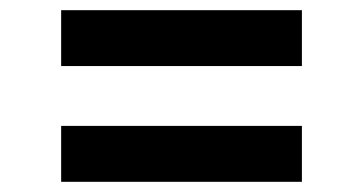

<svg xmlns="http://www.w3.org/2000/svg" viewBox="-20 -477 713 377"><path d="M100.1 -120V-229.8H572.8V-120ZM100.1 -347.3V-457H572.8V-347.3Z"/></svg>

Font: Inter P Semi Bold
Style: Regular
Weight: 600
Designer: Rasmus Andersson
Foundry: rsms
Version: Version 3.018;git-588b23468